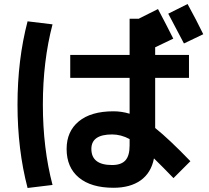

<svg xmlns="http://www.w3.org/2000/svg" viewBox="-20 -870 1040 954"><path d="M990 -700 894 -654Q840 -758 816 -802L912 -850Q958 -766 990 -700ZM329 -597H624V-777H672L671 -778L765 -825Q806 -748 841 -678L751 -635V-597H919V-483H751V-234Q820 -179 926 -69L842 15Q792 -37 745 -83Q731 -11 679 26Q627 63 544 63Q433 63 372 12.5Q311 -38 311 -130Q311 -217 371.5 -267Q432 -317 544 -317Q584 -317 624 -305V-483H329ZM117 -764 241 -749Q193 -566 193 -350Q193 -134 241 49L117 64Q67 -127 67 -350Q67 -573 117 -764ZM624 -179Q581 -202 537 -202Q434 -202 434 -130Q434 -50 537 -50Q582 -50 603 -73Q624 -96 624 -147Z"/></svg>

Font: Mplus 1p Bold
Style: Bold
Weight: 700
Version: Version 1.061